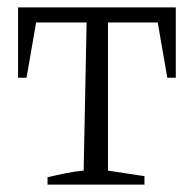

<svg xmlns="http://www.w3.org/2000/svg" viewBox="-20 -501 526 521"><path d="M457 -481V-290H434L408 -440H273V-38L372 -23V0H109V-20Q134 -26 159 -31Q184 -36 207 -38L215 -440H78L52 -290H29V-481Z"/></svg>

Font: Piazzolla Light
Style: Regular
Weight: 300
Designer: Juan Pablo del Peral
Foundry: Huerta Tipografica
Version: Version 1.330